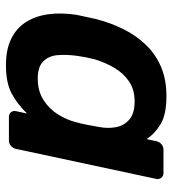

<svg xmlns="http://www.w3.org/2000/svg" viewBox="13 -583 580 646"><g transform="rotate(90 303.0 -260.0)"><path d="M199 10Q147 10 111 -7.5Q75 -25 54.5 -57Q34 -89 28 -132.5Q22 -176 30 -228Q34 -246 37 -260.5Q40 -275 44 -293Q57 -343 78.5 -386Q100 -429 131.5 -461.5Q163 -494 205.5 -512Q248 -530 303 -530Q365 -530 397.5 -510.5Q430 -491 448 -463L455 -496Q457 -506 465 -513Q473 -520 483 -520H562Q572 -520 578 -513Q584 -506 582 -496L481 -24Q479 -14 471 -7Q463 0 453 0H374Q363 0 357.5 -7Q352 -14 354 -24L362 -61Q332 -30 296 -10Q260 10 199 10ZM244 -97Q286 -97 316 -116Q346 -135 364.5 -164.5Q383 -194 391 -225Q396 -243 400 -263.5Q404 -284 407 -302Q413 -332 408 -359.5Q403 -387 382.5 -405Q362 -423 321 -423Q282 -423 254.5 -404.5Q227 -386 209 -356Q191 -326 180 -290Q176 -275 173 -260Q170 -245 168 -230Q163 -194 165.5 -164Q168 -134 186.5 -115.5Q205 -97 244 -97Z"/></g></svg>

Font: Rubik Light Medium
Style: Italic
Weight: 500
Italic angle: -12°
Version: Version 2.104